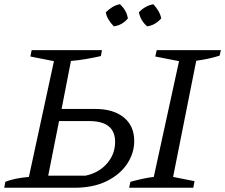

<svg xmlns="http://www.w3.org/2000/svg" viewBox="-31 -884 1060 904"><path d="M-11 0 -6 -28Q36 -45 105 -51L223 -596L112 -618L118 -648H449L444 -620Q409 -612 373.5 -606Q338 -600 303 -597L259 -371H418Q503 -371 552 -331Q601 -291 601 -220Q601 -163 567.5 -112.5Q534 -62 471 -31Q408 0 319 0ZM577 0 583 -28Q612 -36 639.5 -42Q667 -48 693 -51L812 -596L700 -618L707 -648H1009L1003 -622Q978 -614 950.5 -608Q923 -602 893 -598L784 -51L885 -31L879 0ZM196 -57H372Q434 -70 472.5 -114Q511 -158 511 -216Q511 -314 389 -314H247ZM534 -864Q566 -834 571 -797Q544 -765 505 -760Q491 -774 480.5 -791Q470 -808 467 -826Q481 -840 498 -850.5Q515 -861 534 -864ZM691 -864Q705 -849 715 -832Q725 -815 728 -797Q699 -765 662 -760Q631 -786 623 -826Q652 -857 691 -864Z"/></svg>

Font: Piazzolla SC
Style: Italic
Weight: 400
Italic angle: -11.3°
Designer: Juan Pablo del Peral
Foundry: Huerta Tipografica
Version: Version 1.330